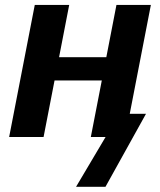

<svg xmlns="http://www.w3.org/2000/svg" viewBox="-20 -548 640 768"><path d="M402.3 0H343.3L387.2 -226.1H198.2L154.3 0H16.6L119.1 -528.3H256.8L216.3 -319.3H405.3L445.8 -528.3H583.5L499 -92.8H564L401.9 199.2H284.2Z"/></svg>

Font: Cousine
Style: Bold Italic
Weight: 700
Italic angle: -12°
Monospace: yes
Designer: Steve Matteson
Foundry: Ascender Corporation
Version: Version 1.20